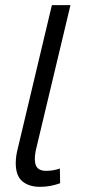

<svg xmlns="http://www.w3.org/2000/svg" viewBox="-20 -713 337 744"><path d="M135 11Q92 11 66.5 -10.5Q41 -32 41 -81Q41 -94 43 -108.5Q45 -123 49 -138L181 -693H253L121 -140Q115 -116 115 -97Q115 -72 126 -61.5Q137 -51 158 -51Q187 -51 212 -60L213 -3Q197 3 177 7Q157 11 135 11Z"/></svg>

Font: Ubuntu Sans Condensed
Style: Italic
Weight: 400
Width: 3
Italic angle: -13.5°
Designer: Dalton Maag Ltd
Foundry: Dalton Maag Ltd
Version: Version 1.006; ttfautohint (v1.8.4.7-5d5b)